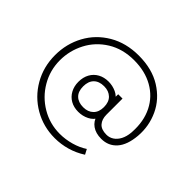

<svg xmlns="http://www.w3.org/2000/svg" viewBox="-162 -881 1221 1221"><g transform="rotate(45 448.5 -270.0)"><path d="M452 105Q349.5 105 264.2 55.8Q179 6.5 129.5 -79.2Q80 -165 80 -270Q80 -372 126.5 -457.8Q173 -543.5 259.2 -594.2Q345.5 -645 459 -645Q579 -645 662.5 -592.8Q746 -540.5 784.8 -457Q823.5 -373.5 816 -281Q808.5 -191.5 768.2 -146.2Q728 -101 664 -101Q614.5 -101 582.2 -123.8Q550 -146.5 540 -188L559 -184Q544.5 -152.5 511.2 -135.8Q478 -119 439 -119Q399 -119 368.8 -136.2Q338.5 -153.5 321.8 -184.5Q305 -215.5 305 -255Q305 -296.5 322.2 -327.5Q339.5 -358.5 370 -375.2Q400.5 -392 440 -392Q476.5 -392 509.5 -376.8Q542.5 -361.5 559 -329L540 -310V-378H579V-233Q579 -192.5 600.5 -167.8Q622 -143 669 -143Q695.5 -143 717.5 -157.5Q739.5 -172 753.8 -199.2Q768 -226.5 771.5 -264L772 -273Q778 -371 740.8 -445.8Q703.5 -520.5 630.2 -561.8Q557 -603 459 -603Q357 -603 281 -556Q205 -509 165 -432.2Q125 -355.5 125 -269Q125 -179 169.5 -102.8Q214 -26.5 289.8 18.2Q365.5 63 455 63Q505.5 63 556.2 48.8Q607 34.5 645 9L663 43Q615 74 561.2 89.5Q507.5 105 452 105ZM441 -162Q483.5 -162 508.8 -186.8Q534 -211.5 534 -256Q534 -302 508.5 -326.5Q483 -351 441 -351Q396 -351 371.5 -326.2Q347 -301.5 347 -256Q347 -210 372 -186Q397 -162 441 -162Z"/></g></svg>

Font: Manrope
Style: Regular
Weight: 400
Designer: Mikhail Sharanda
Foundry: Mikhail Sharanda
Version: Version 4.503